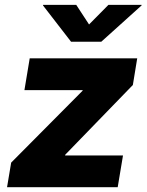

<svg xmlns="http://www.w3.org/2000/svg" viewBox="-20 -778 609 798"><path d="M9.3 0 26.4 -102.1 323.2 -400.9 323.7 -403.3H81.5L103.5 -535.6H550.3L532.2 -424.8L251 -134.8L250.5 -131.8H491.2L469.2 0ZM296.9 -757.8 350.1 -676.3 430.7 -757.8H568.8L568.4 -755.4L400.9 -604.5H275.4L158.7 -755.4L159.2 -757.8Z"/></svg>

Font: Inter 20pt ExtraBold
Style: Italic
Weight: 800
Italic angle: -9.3988°
Version: Version 4.001;git-66647c0bb